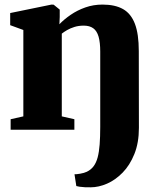

<svg xmlns="http://www.w3.org/2000/svg" viewBox="-20 -567 680 839"><path d="M376 251.5Q364.5 252 351.2 251.2Q338 250.5 327.8 249Q317.5 247.5 313.5 246L305.5 194.5Q313 195 330.5 192Q348 189 359.5 183.5Q378 174.5 389.2 159.2Q400.5 144 406.8 120.5Q413 97 415.5 64Q418 31 418 -13V-341.5Q418 -381.5 410.8 -406.8Q403.5 -432 387.5 -443.5Q371.5 -455 346 -455Q323.5 -455 305.2 -449.2Q287 -443.5 273.2 -435.5Q259.5 -427.5 250 -420V-58.5L305 -46V0H26.5V-46L82 -58.5V-436L24.5 -457V-510L205 -547L214.5 -546.5L241 -525V-492.5L239.5 -461Q260 -482.5 288.8 -502.2Q317.5 -522 352.8 -534.5Q388 -547 428 -547Q483 -547 517.8 -527.2Q552.5 -507.5 569.5 -463Q586.5 -418.5 586.5 -343.5L587 -8.5Q587 57 567.2 106Q547.5 155 516 187.2Q484.5 219.5 447.8 235.5Q411 251.5 376 251.5Z"/></svg>

Font: Merriweather 72pt Black
Style: Regular
Weight: 900
Version: Version 2.100